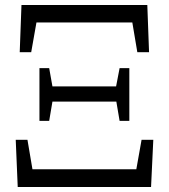

<svg xmlns="http://www.w3.org/2000/svg" viewBox="-20 -749 676 769"><path d="M126 -659H510L530 -540H577L570 -729H66L59 -540H105ZM190 -403 177 -476H138V-265H177L190 -342H446L459 -265H498V-476H459L445 -403ZM547 -189 526 -71H110L90 -189H43L51 0H585L594 -189Z"/></svg>

Font: Noto Serif CJK JP
Style: Regular
Weight: 400
Designer: Ryoko NISHIZUKA 西塚涼子 (kana & ideographs); Frank Grießhammer (Latin, Greek & Cyrillic); Wenlong ZHANG 张文龙 (bopomofo); San
Foundry: Adobe Systems Incorporated
Version: Version 1.000;PS 1;hotconv 16.6.53;makeotf.lib2.5.65590